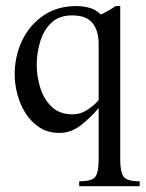

<svg xmlns="http://www.w3.org/2000/svg" viewBox="-20 -437 494 651"><path d="M453.6 194.3H248.5V177.7Q292.5 177.7 303.5 162.1Q314.5 146.5 314.5 104.5V-70.8Q290 -41 255.9 -13.7Q221.7 13.7 181.2 13.7Q143.1 13.7 114.5 -4.6Q85.9 -22.9 67.1 -52.5Q48.3 -82 39.1 -116.7Q29.8 -151.4 29.8 -184.6Q29.8 -246.1 54.7 -298.8Q79.6 -351.6 126.7 -384Q173.8 -416.5 239.3 -416.5Q260.7 -416.5 283 -410.6Q305.2 -404.8 321.8 -387.7Q350.1 -400.9 372.1 -416.5H387.7V104.5Q387.7 145.5 398.7 161.6Q409.7 177.7 453.6 177.7ZM314.5 -97.2V-288.1Q314.5 -333 293.5 -358.9Q272.5 -384.8 224.6 -384.8Q178.7 -384.8 152.6 -358.4Q126.5 -332 115.5 -293.5Q104.5 -254.9 104.5 -217.3Q104.5 -179.2 116.2 -140.4Q127.9 -101.6 154.8 -75.4Q181.6 -49.3 226.6 -49.3Q252.4 -49.3 275.1 -64Q297.9 -78.6 314.5 -97.2Z"/></svg>

Font: Scheherazade New
Style: Regular
Weight: 400
Designer: SIL International
Foundry: SIL International
Version: Version 4.000